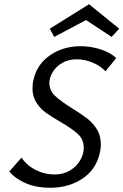

<svg xmlns="http://www.w3.org/2000/svg" viewBox="-20 -883 585 910"><path d="M265 -306Q222 -331 196 -350Q170 -369 152 -397.5Q134 -426 134 -464Q134 -487 139 -506Q156 -580 218.5 -622Q281 -664 362 -664Q410 -664 455.5 -649.5Q501 -635 531 -608L480 -545Q455 -572 417.5 -587Q380 -602 343 -602Q304 -602 274.5 -584.5Q245 -567 229.5 -541Q214 -515 214 -490Q214 -454 240.5 -429Q267 -404 321 -370Q365 -343 392.5 -322Q420 -301 439 -270.5Q458 -240 458 -199Q458 -178 452 -154Q434 -78 369.5 -35.5Q305 7 217 7Q153 7 103.5 -14Q54 -35 24 -70L82 -136Q107 -99 149 -77.5Q191 -56 238 -56Q281 -56 312.5 -75.5Q344 -95 360.5 -124Q377 -153 377 -182Q377 -222 349 -248Q321 -274 265 -306ZM509 -708 388 -788 237 -708 216 -747 402 -863 545 -747Z"/></svg>

Font: Ysabeau Medium
Style: Italic
Weight: 500
Italic angle: -12°
Designer: Christian Thalmann (Catharsis Fonts)
Version: Version 0.003